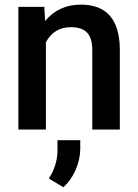

<svg xmlns="http://www.w3.org/2000/svg" viewBox="-20 -558 596 827"><path d="M59.1 -528.3V0H177.7V-376C201.2 -419.4 236.8 -440.9 284.7 -440.9C350.6 -440.9 377.4 -409.2 377.4 -342.3V0H496.1V-349.1C494.1 -475.1 438 -538.1 328.1 -538.1C264.6 -538.1 213.4 -514.6 174.3 -467.3L170.9 -528.3ZM252.9 248.5C273.9 230 291.5 205.6 305.2 175.3C318.4 145 325.2 114.7 325.7 84.5V45.9H227.5V94.7C226.6 134.8 214.4 173.3 190.4 210.9Z"/></svg>

Font: Roboto Medium
Style: Regular
Weight: 500
Designer: Google
Version: Version 2.137; 2017